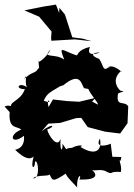

<svg xmlns="http://www.w3.org/2000/svg" viewBox="-24 -767 584 834"><path d="M503 -85 464 -86 457 -143C447 -137 385 -119 410 -165C420 -119 396 -85 325 -129C346 -137 314 -139 289 -125C250 -124 275 -105 247 -143C251 -115 235 -98 239 -164C225 -119 185 -182 181 -205C215 -214 211 -238 157 -197L186 -230L237 -233L307 -254L329 -255L357 -215L433 -195L498 -187L530 -232L533 -305C517 -331 480 -302 488 -355C484 -369 534 -367 500 -373C498 -372 452 -415 502 -459C513 -443 484 -482 450 -479C442 -475 476 -480 446 -474C422 -454 425 -486 407 -511C366 -526 376 -539 410 -539C396 -533 348 -520 367 -563C308 -550 316 -523 307 -527C247 -547 229 -574 255 -508C214 -538 158 -510 195 -552C187 -528 135 -481 143 -506C145 -459 151 -482 136 -461C128 -450 103 -450 81 -422C102 -465 73 -392 102 -381C60 -419 35 -379 84 -380C64 -322 4 -327 30 -292C63 -278 26 -321 -4 -304L18 -280C12 -203 51 -221 68 -204C12 -182 24 -135 80 -177C87 -116 32 -115 41 -117C87 -72 109 -75 122 -87C106 -27 129 -33 128 -65C142 -76 152 10 120 8C134 -12 211 5 187 -18C206 18 198 30 271 -19C255 -16 256 -10 311 47C308 -6 333 -14 321 13C397 15 405 -6 370 -34C378 -17 414 -39 441 -20C471 -7 445 -24 501 -20C507 -49 488 -76 500 -69ZM376 -326 391 -342 320 -325 267 -328 206 -335 187 -302C173 -359 214 -308 166 -330C180 -358 183 -361 240 -394C252 -391 250 -408 266 -434C252 -414 253 -458 249 -395C325 -458 328 -404 341 -384C367 -379 371 -378 370 -381C333 -398 413 -312 400 -313ZM336 -599 290 -605 258 -704 234 -733 233 -711 219 -747 168 -739 82 -722 147 -694 138 -704 200 -630 198 -603 199 -590 301 -596 374 -588Z"/></svg>

Font: Asimov Aggro
Style: Medium
Weight: 500
Designer: Google
Version: Version 2.000980; 2014